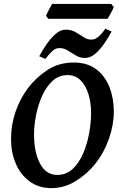

<svg xmlns="http://www.w3.org/2000/svg" viewBox="-20 -951 612 986"><path d="M564.5 -377.9Q564.5 -309.1 539.1 -237.3Q513.7 -165.5 469.2 -109.9Q427.7 -57.6 368.9 -21.2Q310.1 15.1 244.6 15.1Q178.7 15.1 132.1 -19.3Q85.4 -53.7 61 -111.1Q36.6 -168.5 36.6 -236.8Q36.6 -309.6 59.8 -377Q83 -444.3 122.6 -497.1Q163.6 -551.8 222.4 -590.8Q281.2 -629.9 358.9 -629.9Q428.2 -629.9 473.9 -595.5Q519.5 -561 542 -503.9Q564.5 -446.8 564.5 -377.9ZM447.8 -369.1Q447.8 -424.3 433.8 -468.8Q419.9 -513.2 393.1 -539.3Q366.2 -565.4 327.1 -565.4Q282.2 -565.4 249.8 -535.4Q217.3 -505.4 196.3 -458.5Q175.3 -411.6 165 -358.9Q154.8 -306.2 154.8 -259.8Q154.8 -168.5 185.8 -110.6Q216.8 -52.7 273.9 -52.7Q320.8 -52.7 353.8 -84Q386.7 -115.2 407.5 -164.3Q428.2 -213.4 438 -268.1Q447.8 -322.8 447.8 -369.1ZM553.2 -789.1Q539.1 -762.7 517.8 -731Q496.6 -699.2 470.7 -676.3Q444.8 -653.3 416.5 -653.3Q390.6 -653.3 369.6 -666Q348.6 -678.7 328.6 -691.4Q308.6 -704.1 285.6 -704.1Q265.6 -704.1 249.8 -689.7Q233.9 -675.3 212.9 -648.4L181.6 -662.1Q195.3 -688.5 216.8 -720.5Q238.3 -752.4 264.2 -775.6Q290 -798.8 318.4 -798.8Q345.7 -798.8 367.7 -786.1Q389.6 -773.4 408.9 -760.5Q428.2 -747.6 447.8 -747.6Q467.3 -747.6 484.4 -761.5Q501.5 -775.4 521 -803.7ZM564.5 -914.6Q562 -907.7 555.7 -895.5Q549.3 -883.3 542.5 -871.6Q535.6 -859.9 532.7 -854.5H228L216.3 -869.6Q220.2 -879.9 231.2 -900.4Q242.2 -920.9 247.6 -930.7H551.3Z"/></svg>

Font: Gentium Plus
Style: Bold Italic
Weight: 700
Italic angle: -8°
Designer: Victor Gaultney, Annie Olsen, Iska Routamaa, Becca Hirsbrunner
Foundry: SIL International
Version: Version 6.101